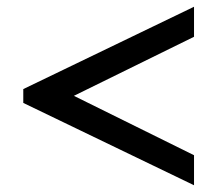

<svg xmlns="http://www.w3.org/2000/svg" viewBox="-20 -616 654 569"><path d="M49 -311V-352L555 -596V-507L199 -332L555 -156V-67Z"/></svg>

Font: Trirong ExtraBold
Style: Regular
Weight: 800
Designer: Katatrad Team
Foundry: CadsonDemak
Version: Version 1.001